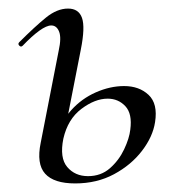

<svg xmlns="http://www.w3.org/2000/svg" viewBox="-20 -415 418 448"><path d="M155.4 13Q105.6 13 85.2 -9.8Q64.8 -32.6 75 -82L117 -297Q123.6 -326.8 117.9 -341.2Q112.2 -355.6 99.6 -355.6Q88.8 -355.6 71.8 -343.4Q54.8 -331.2 33 -308.4Q29 -304.4 25 -308.5Q21 -312.6 25 -316.6Q61.6 -353.2 87.4 -374.1Q113.2 -395 138.8 -395Q163.6 -395 171.3 -373.3Q179 -351.6 168.6 -299.4L127.8 -91.4Q118.8 -46.6 136.9 -25.3Q155 -4 185.4 -4Q215.6 -4 236.6 -22.5Q257.6 -41 269.7 -66.7Q281.8 -92.4 284 -112.4Q289 -149.6 272.5 -167.2Q256 -184.8 231.2 -184.8Q201.6 -184.8 169.9 -160.9Q138.2 -137 127.8 -91.4L114.2 -92.4Q121.8 -130.6 146 -157.7Q170.2 -184.8 203.6 -199.5Q237 -214.2 269.6 -214.2Q304.8 -214.2 326.7 -193.6Q348.6 -173 341.8 -130Q336.6 -96 311.3 -63Q286 -30 246 -8.5Q206 13 155.4 13Z"/></svg>

Font: Cormorant Infant Light
Style: Italic
Weight: 300
Italic angle: -10°
Designer: Christian Thalmann (Catharsis Fonts)
Foundry: Catharsis Fonts
Version: Version 4.001